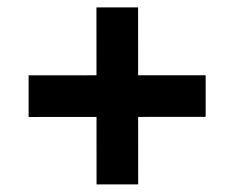

<svg xmlns="http://www.w3.org/2000/svg" viewBox="-20 -624 634 520"><path d="M537 -307.5 57.5 -307.2V-420L537 -420.2ZM241.5 -124.5 241.2 -604H354L354.2 -124.5Z"/></svg>

Font: Public Sans VF
Style: Regular
Weight: 400
Designer: Pablo Impallari, Rodrigo Fuenzalida (Modified by Dan O. Williams and USWDS)
Version: Version 1.003